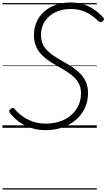

<svg xmlns="http://www.w3.org/2000/svg" viewBox="-20 -1035 862 1555"><path d="M350 19Q292 19 245 5Q198 -9 161.5 -30.5Q125 -52 99.5 -77Q74 -102 59 -123Q53 -132 55 -139Q57 -146 66 -153Q78 -162 85 -161Q92 -160 98 -153Q122 -123 158.5 -96Q195 -69 243 -51.5Q291 -34 351 -34Q413 -34 465 -51.5Q517 -69 555 -101.5Q593 -134 614.5 -179Q636 -224 636 -279Q636 -318 623 -348.5Q610 -379 586 -403.5Q562 -428 528.5 -450Q495 -472 452 -496Q422 -513 392.5 -531.5Q363 -550 338 -571.5Q313 -593 294.5 -619Q276 -645 265.5 -677.5Q255 -710 255 -751Q255 -809 276.5 -857.5Q298 -906 338 -941.5Q378 -977 432.5 -996Q487 -1015 553 -1015Q610 -1015 657.5 -999.5Q705 -984 744.5 -956.5Q784 -929 815 -894Q824 -885 822 -878Q820 -871 811 -863Q803 -856 795 -856Q787 -856 778 -863Q750 -891 716.5 -913.5Q683 -936 643 -949Q603 -962 551 -962Q500 -962 456.5 -947Q413 -932 380.5 -904.5Q348 -877 330 -838.5Q312 -800 312 -752Q312 -713 324 -683.5Q336 -654 358 -630.5Q380 -607 412.5 -585Q445 -563 485 -540Q527 -517 564 -492.5Q601 -468 630.5 -438Q660 -408 676.5 -369.5Q693 -331 693 -280Q693 -215 667.5 -160.5Q642 -106 595.5 -65.5Q549 -25 486.5 -3Q424 19 350 19ZM0 490H764V500H0ZM0 -20H764V0H0ZM0 -505H764V-500H0ZM0 -1010H764V-1000H0Z"/></svg>

Font: Playwrite AU VIC Guides
Style: Regular
Weight: 400
Designer: Veronika Burian, José Scaglione
Foundry: TypeTogether
Version: Version 1.003